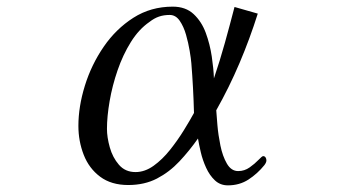

<svg xmlns="http://www.w3.org/2000/svg" viewBox="-20 -556 1040 578"><path d="M564 -216Q563 -254 561 -291.5Q559 -329 556 -366Q555 -379 551 -403Q547 -427 540 -451.5Q533 -476 521 -493.5Q509 -511 491 -511Q473 -511 458.5 -506Q444 -501 430 -490Q398 -468 374 -429.5Q350 -391 334 -344.5Q318 -298 310 -251.5Q302 -205 302 -168Q302 -143 310.5 -112.5Q319 -82 338 -60Q357 -38 388 -38Q416 -38 442.5 -57Q469 -76 492 -105Q515 -134 533.5 -164Q552 -194 564 -216ZM782 -73Q782 -67 776 -59Q755 -33 728 -15.5Q701 2 666 2Q643 2 627 -13Q611 -28 600.5 -51Q590 -74 584.5 -97.5Q579 -121 576 -139Q550 -102 520 -70Q490 -38 452.5 -18.5Q415 1 366 1Q315 1 281.5 -24Q248 -49 232 -90Q216 -131 216 -177Q216 -235 235.5 -298Q255 -361 292 -415Q329 -469 381.5 -502.5Q434 -536 500 -536Q539 -536 563 -513.5Q587 -491 599.5 -457Q612 -423 617.5 -386Q623 -349 624 -320Q642 -373 657 -427Q672 -481 686 -535L756 -515Q732 -439 701 -366Q670 -293 631 -224Q632 -209 634.5 -179.5Q637 -150 643.5 -118Q650 -86 663 -63.5Q676 -41 697 -41Q716 -41 731.5 -52Q747 -63 758 -74.5Q769 -86 772 -86Q777 -86 779.5 -82Q782 -78 782 -73Z"/></svg>

Font: Kaisei Tokumin
Style: Regular
Weight: 400
Designer: Font-Kai, 金井和夫
Foundry: KAZUO KANAI
Version: Version 5.003